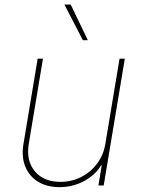

<svg xmlns="http://www.w3.org/2000/svg" viewBox="-20 -798 608 826"><path d="M433.2 -179 494.3 -545.5H517L426.1 0H403.4L417.6 -86.6H414.8Q389.2 -44 340.7 -18.5Q292.3 7.1 235.8 7.1Q181.1 7.1 143.1 -16.7Q105.1 -40.5 88.4 -82.4Q71.7 -124.3 81 -179L142 -545.5H164.8L103.7 -179Q92 -106.5 129.8 -61.1Q167.6 -15.6 240.1 -15.6Q288.4 -15.6 329.4 -36.6Q370.4 -57.5 397.9 -94.5Q425.4 -131.4 433.2 -179ZM358 -625H336.6L257.1 -778.4H284.1Z"/></svg>

Font: Inter UI Thin
Style: Italic
Weight: 100
Italic angle: -9.39999°
Designer: Rasmus Andersson
Foundry: rsms
Version: 3.2;8d6f07862